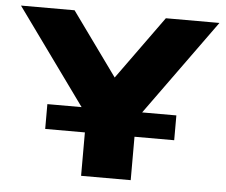

<svg xmlns="http://www.w3.org/2000/svg" viewBox="-49 -716 908 771"><g transform="rotate(5 405.0 -330.0)"><path d="M5 -660H221L405 -405L589 -660H805L527 -275H665V-175H505V0H305V-175H145V-275H283Z"/></g></svg>

Font: Xolonium
Style: Bold
Weight: 700
Designer: Severin Meyer
Version: Version 4.2